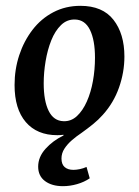

<svg xmlns="http://www.w3.org/2000/svg" viewBox="-20 -451 476 659"><path d="M196 188Q158 188 134.5 170.5Q111 153 111 121Q111 88 136 60Q161 32 198 14V-8L217 9Q209 10 198.5 11.5Q188 13 177 13Q107 13 68.5 -32Q30 -77 30 -159Q30 -213 46 -261.5Q62 -310 91.5 -348.5Q121 -387 163 -409Q205 -431 256 -431Q332 -431 369.5 -383Q407 -335 407 -257Q407 -203 388.5 -150.5Q370 -98 333 -57Q318 -40 299.5 -25Q281 -10 260 5Q242 17 226.5 30.5Q211 44 201 59.5Q191 75 191 93Q191 113 202 122.5Q213 132 232 132Q242 132 254 129.5Q266 127 277 122L288 161Q269 174 244.5 181Q220 188 196 188ZM198 -35Q224 -34 244 -52.5Q264 -71 278 -102.5Q292 -134 299 -173Q306 -212 306 -253Q306 -313 289 -348Q272 -383 238 -384Q210 -385 189.5 -365Q169 -345 156 -312.5Q143 -280 136.5 -241Q130 -202 130 -165Q130 -105 147 -70.5Q164 -36 198 -35Z"/></svg>

Font: Yrsa Medium
Style: Italic
Weight: 500
Italic angle: -7.10001°
Designer: Anna Giedrys (Yrsa+Rasa design), David Brezina (Yrsa art-direction, Rasa art-direction, design)
Foundry: Rosetta Type Foundry
Version: Version 2.004